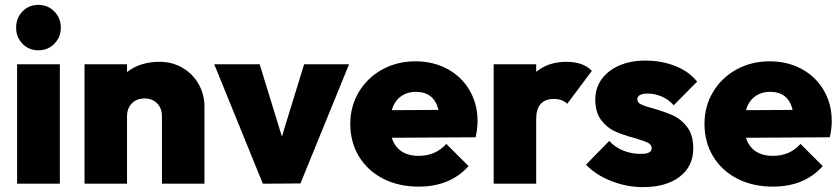

<svg xmlns="http://www.w3.org/2000/svg" viewBox="-20 -752 3440 786"><path d="M46 -639Q46 -678 72 -705Q98 -732 137 -732Q176 -732 202.5 -705Q229 -678 229 -639Q229 -600 202.5 -573Q176 -546 137 -546Q98 -546 72 -573Q46 -600 46 -639ZM225 0H50V-489H225Z M817 -316V0H643V-276Q643 -309 623 -329Q603 -349 572 -349Q540 -349 520 -329Q500 -309 500 -276V0H326V-489H500V-457Q554 -499 633 -499Q685 -499 727 -474.5Q769 -450 793 -408Q817 -366 817 -316Z M1134 -193 1225 -489H1409L1210 -1L1056 0L857 -489H1043Z M1927 -190 1584 -188Q1595 -152 1623 -133Q1651 -114 1694 -114Q1764 -114 1807 -163L1898 -72Q1823 12 1694 12Q1612 12 1548.5 -20.5Q1485 -53 1449.5 -111.5Q1414 -170 1414 -245Q1414 -317 1449 -375.5Q1484 -434 1545 -467.5Q1606 -501 1681 -501Q1754 -501 1812 -469.5Q1870 -438 1902.5 -382Q1935 -326 1935 -256Q1935 -226 1927 -190ZM1584 -301 1775 -302Q1757 -376 1683 -376Q1646 -376 1620 -356.5Q1594 -337 1584 -301Z M2403 -462 2302 -327Q2282 -347 2247 -347Q2212 -347 2193.5 -326.5Q2175 -306 2175 -266V0H2001V-489H2175V-458Q2225 -499 2299 -499Q2367 -499 2403 -462Z M2379 -78 2474 -175Q2498 -149 2531.5 -135.5Q2565 -122 2603 -122Q2648 -122 2648 -145Q2648 -160 2631.5 -168Q2615 -176 2577 -187Q2529 -200 2497 -214.5Q2465 -229 2441 -260.5Q2417 -292 2417 -345Q2417 -391 2442.5 -427Q2468 -463 2514.5 -483.5Q2561 -504 2622 -504Q2688 -504 2744 -482Q2800 -460 2834 -418L2738 -321Q2716 -346 2687.5 -357.5Q2659 -369 2632 -369Q2589 -369 2589 -345Q2589 -332 2604.5 -324.5Q2620 -317 2654 -308Q2703 -294 2736 -279Q2769 -264 2793.5 -231.5Q2818 -199 2818 -144Q2818 -71 2762.5 -28.5Q2707 14 2612 14Q2545 14 2481 -11.5Q2417 -37 2379 -78Z M3377 -190 3034 -188Q3045 -152 3073 -133Q3101 -114 3144 -114Q3214 -114 3257 -163L3348 -72Q3273 12 3144 12Q3062 12 2998.5 -20.5Q2935 -53 2899.5 -111.5Q2864 -170 2864 -245Q2864 -317 2899 -375.5Q2934 -434 2995 -467.5Q3056 -501 3131 -501Q3204 -501 3262 -469.5Q3320 -438 3352.5 -382Q3385 -326 3385 -256Q3385 -226 3377 -190ZM3034 -301 3225 -302Q3207 -376 3133 -376Q3096 -376 3070 -356.5Q3044 -337 3034 -301Z"/></svg>

Font: Outfit Extra Bold
Style: Regular
Weight: 800
Designer: Rodrigo Fuenzalida
Foundry: fragTYPE
Version: Version 1.000